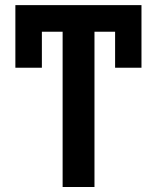

<svg xmlns="http://www.w3.org/2000/svg" viewBox="-20 -748 628 768"><path d="M545.9 -727.5V-477.1H440.4V-621.1H357.9V0H230.5V-621.1H147.5V-477.1H41.5V-727.5Z"/></svg>

Font: Inter Display Semi Bold
Style: Regular
Weight: 600
Designer: Rasmus Andersson
Foundry: rsms
Version: Version 4.000;git-37864ae